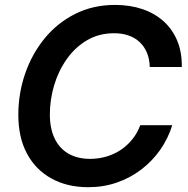

<svg xmlns="http://www.w3.org/2000/svg" viewBox="-20 -758 773 788"><path d="M342.3 10.3Q255.9 10.3 191.2 -25.4Q126.5 -61 90.8 -127.4Q55.2 -193.8 55.2 -286.6Q55.2 -375 83.3 -456.1Q111.3 -537.1 163.3 -600.6Q215.3 -664.1 288.6 -700.9Q361.8 -737.8 452.1 -737.8Q513.7 -737.8 564.2 -720.7Q614.7 -703.6 651.4 -670.7Q688 -637.7 707.5 -590.6Q727.1 -543.5 726.1 -482.9H594.7Q593.8 -516.1 583 -541.7Q572.3 -567.4 553.2 -585.2Q534.2 -603 507.8 -612.3Q481.4 -621.6 448.7 -621.6Q385.7 -621.6 336.7 -592.5Q287.6 -563.5 253.7 -515.1Q219.7 -466.8 202.1 -407.7Q184.6 -348.6 184.6 -288.1Q184.6 -230 204.6 -189Q224.6 -147.9 261.7 -127Q298.8 -106 349.6 -106Q384.3 -106 416 -115.2Q447.8 -124.5 474.9 -142.3Q502 -160.2 522.7 -185.8Q543.5 -211.4 555.7 -244.1H687Q669.9 -189.5 637.5 -143.1Q605 -96.7 559.8 -62.3Q514.6 -27.8 459.7 -8.8Q404.8 10.3 342.3 10.3Z"/></svg>

Font: Inter 20pt SemiBold
Style: Italic
Weight: 600
Italic angle: -9.3988°
Version: Version 4.001;git-66647c0bb